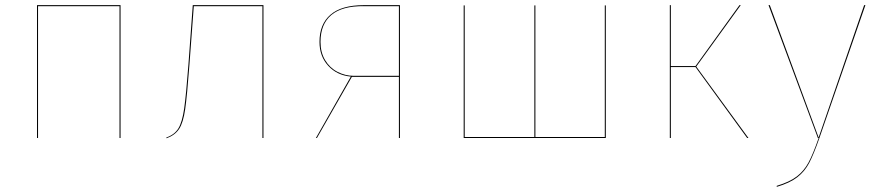

<svg xmlns="http://www.w3.org/2000/svg" viewBox="-20 -537 3416 747"><path d="M445 -513H128V0H124V-517H449V0H445Z M1005 -517V0H1001V-513H734L717 -285Q708 -165 700.5 -112.5Q693 -60 677 -35.5Q661 -11 628 1L627 -2Q659 -13 674 -37.5Q689 -62 696.5 -114.5Q704 -167 713 -285L730 -517Z M1536 -517V0H1532V-238H1349L1213 0H1209L1345 -239Q1291 -244 1257 -281Q1223 -318 1223 -374Q1223 -443 1266 -480Q1309 -517 1396 -517ZM1532 -242V-513H1396Q1311 -514 1269 -478.5Q1227 -443 1227 -374Q1227 -333 1245 -303Q1263 -273 1293 -257.5Q1323 -242 1356 -242Z M2337 0H1784V-516H1788V-4H2059V-516H2063V-4H2333V-516H2337Z M2689 -278 2892 0H2887L2686 -276H2590V0H2586V-517H2590V-280H2686L2857 -517H2862Z M3168 0Q3146 63 3128.5 96.5Q3111 130 3082 152.5Q3053 175 3002 190V186Q3052 171 3080 149.5Q3108 128 3125.5 95.5Q3143 63 3165 0H3162L2970 -517H2975L3165 -2L3342 -517H3347Z"/></svg>

Font: FiraGO Four
Style: Regular
Weight: 100
Designer: bBox Type
Foundry: bBox Type GmbH
Version: Version 1.001